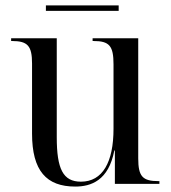

<svg xmlns="http://www.w3.org/2000/svg" viewBox="-20 -677 629 707"><path d="M149 -637H417V-657H149ZM257 10C315 10 380 -12 401 -123H403V0H567V-10H564C505 -10 489 -27 489 -94V-536H321V-526H324C383 -526 398 -508 398 -440V-203C398 -80 358 -8 278 -8C212 -8 189 -55 189 -172V-536H21V-526H24C82 -526 98 -508 98 -443V-185C98 -48 151 10 257 10Z"/></svg>

Font: Noto Serif Display SemiCondensed
Style: Regular
Weight: 400
Width: 4
Designer: Monotype Design Team
Foundry: Monotype Imaging Inc.
Version: Version 2.009